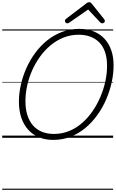

<svg xmlns="http://www.w3.org/2000/svg" viewBox="-20 -1246 1047 1736"><path d="M461 19Q390 19 333 -4.5Q276 -28 235.5 -72.5Q195 -117 173 -181Q151 -245 151 -327Q151 -400 168 -477Q185 -554 217.5 -627.5Q250 -701 297 -765.5Q344 -830 405 -879.5Q466 -929 540 -957Q614 -985 698 -985Q770 -985 827 -962Q884 -939 924 -896.5Q964 -854 985.5 -793Q1007 -732 1007 -655Q1007 -581 990 -502.5Q973 -424 940.5 -348.5Q908 -273 860.5 -206.5Q813 -140 752.5 -89.5Q692 -39 619 -10Q546 19 461 19ZM468 -35Q541 -35 605.5 -61.5Q670 -88 723.5 -135Q777 -182 818.5 -243Q860 -304 889 -373Q918 -442 933 -513Q948 -584 948 -651Q948 -719 931 -771.5Q914 -824 880.5 -859.5Q847 -895 799.5 -913.5Q752 -932 692 -932Q619 -932 555 -906.5Q491 -881 437 -836Q383 -791 341 -732.5Q299 -674 269.5 -606.5Q240 -539 225 -468.5Q210 -398 210 -331Q210 -260 227.5 -205Q245 -150 278 -112Q311 -74 359 -54.5Q407 -35 468 -35ZM588 -1035Q579 -1035 573 -1042Q567 -1049 567 -1057Q567 -1063 569 -1066.5Q571 -1070 575 -1074L756 -1212Q765 -1220 772 -1223Q779 -1226 787 -1226Q794 -1226 799.5 -1222.5Q805 -1219 811 -1211L923 -1071Q926 -1067 927 -1063Q928 -1059 928 -1055Q928 -1047 920 -1041Q912 -1035 905 -1035Q899 -1035 894 -1037.5Q889 -1040 885 -1045L777 -1160L610 -1044Q603 -1039 598 -1037Q593 -1035 588 -1035ZM0 460H1003V470H0ZM0 -20H1003V0H0ZM0 -505H1003V-500H0ZM0 -980H1003V-970H0Z"/></svg>

Font: Playwrite NO Guides
Style: Regular
Weight: 400
Designer: Veronika Burian, José Scaglione
Foundry: TypeTogether
Version: Version 1.003